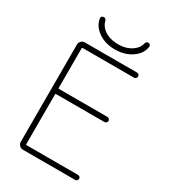

<svg xmlns="http://www.w3.org/2000/svg" viewBox="-219 -1050 1011 1138"><g transform="rotate(30 286.0 -480.5)"><path d="M130.9 -923.8Q129.9 -930.7 134.8 -936Q139.6 -941.4 147.5 -941.4Q163.1 -941.4 167 -923.8Q173.8 -894.5 203.1 -872.1Q242.2 -843.8 300.3 -843.8Q358.4 -843.8 396.5 -872.1Q427.7 -894.5 433.6 -924.8Q437.5 -941.4 453.1 -941.4Q460 -941.4 464.8 -936.5Q469.7 -931.6 468.8 -924.8Q462.9 -877 420.9 -845.7Q372.1 -807.6 299.8 -807.6Q227.5 -807.6 178.7 -845.7Q137.7 -877 130.9 -923.8ZM130.9 -404.3Q126 -404.3 126 -400.4V-58.6Q126 -54.7 130.9 -54.7H482.4Q490.2 -54.7 495.1 -49.8Q500 -44.9 500 -37.6Q500 -30.3 495.1 -25.4Q490.2 -20.5 482.4 -20.5H125Q111.3 -20.5 101.1 -30.8Q90.8 -41 90.8 -54.7V-720.7Q90.8 -734.4 101.1 -744.6Q111.3 -754.9 125 -754.9H482.4Q489.3 -754.9 494.6 -749.5Q500 -744.1 500 -737.3Q500 -730.5 494.6 -725.1Q489.3 -719.7 482.4 -719.7H130.9Q126 -719.7 126 -714.8V-443.4Q126 -439.5 130.9 -439.5H461.9Q468.8 -439.5 474.1 -434.1Q479.5 -428.7 479.5 -421.9Q479.5 -415 474.1 -409.7Q468.8 -404.3 461.9 -404.3Z"/></g></svg>

Font: Gen Jyuu Gothic ExtraLight
Style: Regular
Weight: 100
Designer: [Source Han Sans]
Ryoko NISHIZUKA  (kana & ideographs); Paul D. Hunt (Latin, Greek & Cyrillic); Wenlong ZHANG  (bopomofo
Version: Version 1.002.20150607